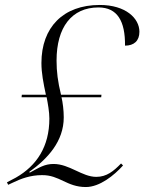

<svg xmlns="http://www.w3.org/2000/svg" viewBox="-20 -744 582 774"><path d="M326 10C382 10 440 -37 476 -77L468 -85C438 -54 410 -31 368 -31C311 -31 260 -83 196 -83C160 -83 139 -69 100 -48L98 -51C172 -104 237 -174 237 -271C237 -299 233 -331 228 -352H388L389 -362H226C213 -415 208 -455 208 -500C208 -634 269 -714 377 -714C453 -714 485 -659 484 -560C520 -560 542 -579 542 -616C542 -670 487 -724 382 -724C235 -724 147 -634 147 -490C147 -449 155 -409 165 -362H68L67 -352H168C173 -326 179 -293 179 -266C179 -153 128 -76 44 -28L8 -9L13 1L30 -7C65 -24 103 -38 149 -38C220 -39 249 10 326 10Z"/></svg>

Font: Noto Serif Display Light
Style: Italic
Weight: 300
Italic angle: -12°
Designer: Monotype Design Team
Foundry: Monotype Imaging Inc.
Version: Version 2.009